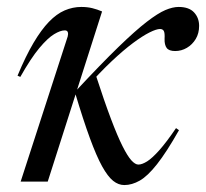

<svg xmlns="http://www.w3.org/2000/svg" viewBox="-20 -523 594 553"><path d="M274 -490 117.5 0H39.5L175 -418Q177 -425.5 175.2 -430.5Q173.5 -435.5 166.5 -435.5Q154 -435.5 135.8 -424.5Q117.5 -413.5 93.2 -384.5Q69 -355.5 38.5 -301.5L30.5 -305Q54 -361.5 76.5 -399.5Q99 -437.5 121 -460.2Q143 -483 166.2 -493Q189.5 -503 214 -503Q231.5 -503 245.8 -499.5Q260 -496 274 -490ZM484.5 -376Q466.5 -376 460 -385Q453.5 -394 454 -411Q455 -428 451.8 -433.8Q448.5 -439.5 441 -439.5Q430.5 -439.5 410.5 -429.5Q390.5 -419.5 363 -399Q335.5 -378.5 301.8 -346.8Q268 -315 229 -271L255.5 -308Q280.5 -231 299.5 -180.8Q318.5 -130.5 333 -101.8Q347.5 -73 358.5 -61Q369.5 -49 378.5 -49Q389 -49 403.8 -58.2Q418.5 -67.5 439 -90.5Q459.5 -113.5 487 -154L495.5 -148Q459.5 -84.5 432.2 -50Q405 -15.5 382.5 -2.8Q360 10 338 10Q321 10 305.8 -2.2Q290.5 -14.5 274.2 -43.8Q258 -73 239 -124.8Q220 -176.5 196.5 -255L197.5 -260Q271 -339 320.5 -387Q370 -435 402.5 -460Q435 -485 456.2 -494Q477.5 -503 494.5 -503Q524.5 -503 539 -487.2Q553.5 -471.5 553.5 -448.5Q553.5 -427 543.8 -410.8Q534 -394.5 518.2 -385.2Q502.5 -376 484.5 -376Z"/></svg>

Font: Newsreader 60pt
Style: Italic
Weight: 400
Italic angle: -17°
Designer: Hugues Gentile
Foundry: Production Type
Version: Version 1.003